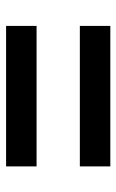

<svg xmlns="http://www.w3.org/2000/svg" viewBox="104 -665 382 630"><g transform="rotate(90 295.0 -350.0)"><path d="M65 -521V-421H526V-521ZM65 -279V-179H526V-279Z"/></g></svg>

Font: Talent
Style: Bold
Weight: 600
Designer: Mike Powis
Version: Version 1.001;hotconv 1.0.109;makeotfexe 2.5.65596